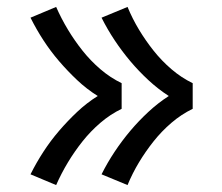

<svg xmlns="http://www.w3.org/2000/svg" viewBox="-20 -617 640 554"><path d="M348 -83 273 -114Q290 -148 311 -179.5Q332 -211 356 -239.5Q380 -268 408 -294Q436 -320 467 -340Q436 -360 408 -386Q380 -412 356 -440.5Q332 -469 311 -500.5Q290 -532 273 -566L348 -597Q362 -563 381 -531.5Q400 -500 423 -471Q446 -442 474.5 -417.5Q503 -393 536 -377V-303Q503 -287 474.5 -262.5Q446 -238 423 -209Q400 -180 381 -148.5Q362 -117 348 -83ZM142 -83 68 -114Q85 -148 105.5 -179.5Q126 -211 150.5 -239.5Q175 -268 202.5 -294Q230 -320 262 -340Q230 -360 202.5 -386Q175 -412 150.5 -440.5Q126 -469 105.5 -500.5Q85 -532 68 -566L142 -597Q157 -563 176 -531.5Q195 -500 218 -471Q241 -442 269.5 -417.5Q298 -393 331 -377V-303Q298 -287 269.5 -262.5Q241 -238 218 -209Q195 -180 176 -148.5Q157 -117 142 -83Z"/></svg>

Font: Iosevka Curly Slab Extended
Style: Regular
Weight: 400
Width: 7
Monospace: yes
Designer: Belleve Invis
Foundry: Belleve Invis
Version: Version 11.1.0; ttfautohint (v1.8.3)